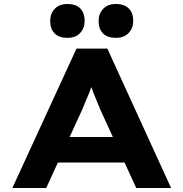

<svg xmlns="http://www.w3.org/2000/svg" viewBox="-20 -944 921 964"><path d="M42 0 364 -700H519L839 0H664L484 -393Q475 -415 466 -436.5Q457 -458 449 -478.5Q441 -499 434 -520Q427 -541 421 -561L457 -562Q450 -540 443 -519Q436 -498 427.5 -477Q419 -456 410 -435.5Q401 -415 392 -392L212 0ZM192 -128 247 -256H631L665 -128ZM562 -754Q519 -754 497 -776.5Q475 -799 475 -839Q475 -875 498 -899.5Q521 -924 562 -924Q604 -924 626.5 -901.5Q649 -879 649 -839Q649 -803 626 -778.5Q603 -754 562 -754ZM319 -754Q276 -754 254 -776.5Q232 -799 232 -839Q232 -875 254.5 -899.5Q277 -924 319 -924Q361 -924 383 -901.5Q405 -879 405 -839Q405 -803 382.5 -778.5Q360 -754 319 -754Z"/></svg>

Font: Lexend Mega
Style: Bold
Weight: 700
Version: Version 1.007